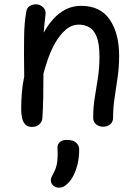

<svg xmlns="http://www.w3.org/2000/svg" viewBox="-20 -575 641 888"><path d="M102 -523Q105 -540 118 -547.5Q131 -555 146 -555Q164 -555 177.5 -543Q191 -531 191 -515Q191 -510 189 -494Q187 -478 185 -459Q183 -440 182 -424Q202 -460 227.5 -488Q253 -516 285 -532Q317 -548 355 -548Q444 -548 487.5 -484.5Q531 -421 531 -317Q531 -266 524 -217.5Q517 -169 510 -122.5Q503 -76 503 -30Q503 -11 489.5 0Q476 11 457 11Q438 11 424.5 0Q411 -11 411 -31Q411 -80 418.5 -125Q426 -170 433 -216Q440 -262 440 -312Q440 -372 427.5 -404Q415 -436 393.5 -448.5Q372 -461 345 -461Q311 -461 284 -437.5Q257 -414 236.5 -378.5Q216 -343 202.5 -304Q189 -265 181 -235Q181 -180 180 -127.5Q179 -75 176 -29Q175 -12 162 0Q149 12 128 12Q108 12 97 0.5Q86 -11 82 -30Q78 -49 78 -71Q78 -106 81 -145Q84 -184 92 -221Q91 -278 91 -323Q91 -368 91.5 -403.5Q92 -439 94.5 -468Q97 -497 102 -523ZM246 112Q244 95 255.5 83.5Q267 72 289 72Q318 72 332 85Q346 98 346 113Q347 146 340 178.5Q333 211 319.5 237.5Q306 264 285 281Q276 288 268 290.5Q260 293 253 293Q237 293 226 283Q215 273 215 258Q215 250 220.5 239.5Q226 229 231 219Q242 197 245 170Q248 143 246 112Z"/></svg>

Font: Playpen Sans Arabic
Style: Regular
Weight: 400
Designer: Azza Alameddine, Laura Meseguer, Veronika Burian, José Scaglione
Foundry: TypeTogether
Version: Version 2.000